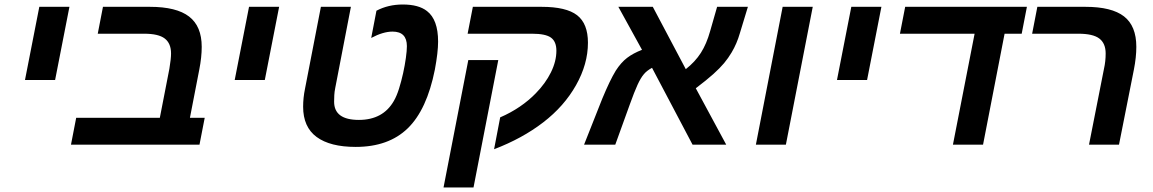

<svg xmlns="http://www.w3.org/2000/svg" viewBox="-20 -636 5069 844"><path d="M285.2 -606 222.2 -284.2H89.8L152.8 -606Z M879.9 -118.2 856.9 0H292L314.9 -118.2H682.6L724.6 -334Q731.9 -377.4 731.9 -400.9Q731.9 -445.3 704.3 -466.6Q676.8 -487.8 613.8 -487.8H409.7L432.6 -606H638.7Q755.9 -606 811.3 -563.2Q866.7 -520.5 866.7 -430.2Q866.7 -384.3 856 -330.1L814.9 -118.2Z M1207 -606 1144 -284.2H1011.7L1074.7 -606Z M1543.5 9.8Q1431.2 9.8 1371.8 -33.9Q1312.5 -77.6 1312.5 -167Q1312.5 -206.1 1320.8 -246.1L1390.6 -606H1522.5L1453.6 -249Q1450.2 -232.4 1449.5 -217.5Q1448.7 -202.6 1448.7 -189Q1448.7 -108.9 1557.6 -108.9Q1663.6 -108.9 1711.4 -192.4Q1723.6 -213.4 1733.9 -245.8Q1744.1 -278.3 1752 -314Q1759.8 -349.6 1764.2 -381.6Q1768.6 -413.6 1768.6 -433.1Q1768.6 -497.1 1705.6 -497.1Q1664.1 -497.1 1611.8 -469.2L1634.8 -588.9Q1686.5 -616.2 1750.5 -616.2Q1820.3 -616.2 1856.9 -587.4Q1905.8 -549.8 1905.8 -453.1Q1905.8 -406.2 1891.6 -330.1Q1856.4 -153.3 1772.2 -71.8Q1688 9.8 1543.5 9.8Z M2512.2 -261.7Q2460 -168.9 2367.9 -98.1Q2275.9 -27.3 2151.9 20L2178.7 -120.1Q2225.1 -140.1 2264.9 -167.2Q2304.7 -194.3 2335.4 -226.1Q2377.9 -269.5 2401.9 -318.1Q2425.8 -366.7 2425.8 -413.1Q2425.8 -453.1 2402.1 -470.5Q2378.4 -487.8 2318.8 -487.8H2035.6L2058.6 -606H2360.8Q2469.2 -606 2516.8 -569.1Q2564.5 -532.2 2564.5 -448.2Q2564.5 -354.5 2512.2 -261.7ZM2170.4 -372.1 2061.5 188H1929.7L2038.6 -372.1Z M2748.5 -176.8 2684.6 0H2547.4L2627.4 -202.1Q2644.5 -243.2 2658.9 -273.2Q2673.3 -303.2 2687 -325.7Q2710.4 -361.8 2736.8 -381.8Q2763.2 -401.9 2802.2 -417L2698.2 -606H2849.6L2994.6 -332Q3036.1 -364.7 3061 -403.8Q3085.9 -442.9 3101.6 -499L3132.3 -606H3267.6L3232.4 -490.2Q3219.2 -444.3 3196.3 -405.8Q3181.6 -380.9 3163.1 -358.6Q3144.5 -336.4 3115.5 -310.3Q3086.4 -284.2 3038.6 -248L3172.4 0H3024.4L2846.2 -337.9Q2822.8 -325.2 2810.1 -309.6Q2796.4 -293.5 2782.5 -263.2Q2768.6 -232.9 2748.5 -176.8Z M3552.7 -606 3434.6 0H3302.7L3420.4 -606Z M3854.5 -606 3791.5 -284.2H3659.2L3722.2 -606Z M4396 -487.8 4301.3 0H4168.9L4264.2 -487.8H3936L3959 -606H4494.1L4471.2 -487.8Z M4964.4 -330.1 4898.9 0H4767.1L4833 -334Q4840.3 -366.2 4840.3 -400.9Q4840.3 -445.3 4812.5 -466.6Q4784.7 -487.8 4720.2 -487.8H4517.1L4540 -606H4751Q4866.7 -606 4920.9 -564Q4975.1 -522 4975.1 -430.2Q4975.1 -384.3 4964.4 -330.1Z"/></svg>

Font: Arimo
Style: Bold Italic
Weight: 700
Italic angle: -12°
Designer: Steve Matteson
Foundry: Monotype Imaging Inc.
Version: Version 1.33